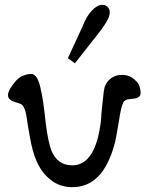

<svg xmlns="http://www.w3.org/2000/svg" viewBox="-20 -774 613 792"><path d="M431 -711Q427 -688 382 -631L289 -513L260 -534L321 -666Q336 -706 358.5 -730Q381 -754 402 -754Q419 -754 427.5 -741Q436 -728 431 -711ZM560 -389Q560 -375 543 -369Q542 -368 514 -365Q496 -364 489 -352Q479 -334 470 -271Q458 -198 452 -178Q404 -2 279 -2Q234 -2 200 -24Q155 -54 131 -109Q113 -149 102 -216Q96 -247 89 -296Q83 -332 69 -343Q66 -346 39 -354Q19 -360 14 -374Q9 -391 28 -418Q48 -447 65 -457Q88 -469 109 -469Q136 -469 149 -402Q159 -359 169 -263Q179 -187 192 -153Q217 -92 278 -92Q376 -92 397 -281Q398 -313 408 -396Q411 -427 432 -446Q453 -465 482 -465Q516 -466 541 -440Q560 -422 560 -389Z"/></svg>

Font: GFS Complutum
Style: Regular
Weight: 400
Designer: George D. Matthiopoulos
Foundry: George D. Matthiopoulos
Version: Version 1.000